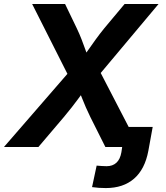

<svg xmlns="http://www.w3.org/2000/svg" viewBox="-46 -748 845 977"><path d="M-25.9 0 344.7 -427.2 326.2 -314.5 117.7 -727.5H285.2L344.2 -605Q358.9 -574.2 369.1 -547.6Q379.4 -521 388.2 -496.1Q397 -471.2 406.7 -444.3H367.7Q387.2 -470.7 404.5 -495.8Q421.9 -521 441.2 -547.6Q460.4 -574.2 485.4 -605L587.9 -727.5H760.7L421.4 -322.8L439 -429.7L661.6 0H490.2L413.6 -152.8Q400.4 -180.2 391.1 -201.2Q381.8 -222.2 374.3 -241.7Q366.7 -261.2 357.4 -283.7H380.4Q363.8 -261.2 349.4 -241.7Q335 -222.2 318.6 -201.2Q302.2 -180.2 279.3 -152.8L149.4 0ZM492.2 209Q474.1 209 457 207.8Q439.9 206.5 422.4 204.1L445.8 94.7Q457 95.7 470.9 96.7Q484.9 97.7 496.6 97.7Q526.9 97.7 546.1 80.3Q565.4 63 571.8 26.4L575.7 0H525.9L542.5 -102.1H731L709 19Q691.4 113.3 636.2 161.1Q581.1 209 492.2 209Z"/></svg>

Font: Inter 20pt
Style: Bold Italic
Weight: 700
Italic angle: -9.3988°
Version: Version 4.001;git-66647c0bb